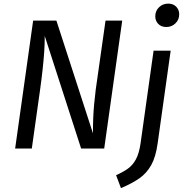

<svg xmlns="http://www.w3.org/2000/svg" viewBox="-20 -800 992 1034"><path d="M548.3 -689.1H638.2L541.2 0H416.9L221 -606.2Q221 -564.2 218.1 -520.7Q215.1 -477.1 209.6 -426.6Q204.2 -376 195.2 -312L151.3 0H61.5L158.5 -689.1H283.7L480.6 -81.9Q480.6 -127.9 482.1 -165Q483.5 -202.1 487 -238.7Q490.5 -275.4 495.6 -317.6ZM631.4 213.1 605.2 143.4Q641.2 127.5 667.7 109Q694.2 90.5 711.7 58.5Q729.2 26.5 737.2 -29.4L807.1 -527.1H899.1L829.2 -29.5Q819.1 44.7 794.5 88.9Q769.8 133 730.2 160.6Q690.5 188.2 631.4 213.1ZM875.5 -654.6Q848.4 -654.6 832.3 -671.2Q816.2 -687.8 816.2 -712Q816.2 -741.2 836.3 -760.8Q856.5 -780.5 885.7 -780.5Q912.9 -780.5 929 -763.9Q945.1 -747.3 945.1 -723.1Q945.1 -693.9 924.9 -674.3Q904.8 -654.6 875.5 -654.6Z"/></svg>

Font: Fira Sans Variable
Style: Italic
Weight: 397
Italic angle: -8°
Designer: Carrois Corporate & Edenspiekermann AG
Foundry: Carrois Corporate GbR & Edenspiekermann AG
Version: Version 4.202